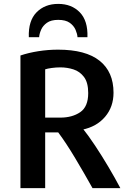

<svg xmlns="http://www.w3.org/2000/svg" viewBox="-20 -960 659 986"><path d="M279 -940Q210 -940 167.5 -896.5Q125 -853 128 -769H181Q182 -786 191 -807Q200 -828 221 -843Q242 -858 279 -858Q317 -858 338 -843Q359 -828 368 -807Q377 -786 378 -769H429Q432 -853 390 -896.5Q348 -940 279 -940ZM598 6Q570 -47 536.5 -103.5Q503 -160 468.5 -212Q434 -264 402 -304V-294Q476 -309 519.5 -360Q563 -411 563 -484Q563 -591 491.5 -648Q420 -705 278 -705Q227 -705 176.5 -697Q126 -689 85 -675V6H212V-280H279Q320 -225 366 -148Q412 -71 455 6ZM433 -482Q433 -412 392 -384Q351 -356 290 -356H212V-604Q224 -608 246 -611Q268 -614 290 -614Q325 -614 357.5 -603.5Q390 -593 411.5 -564.5Q433 -536 433 -482Z"/></svg>

Font: Repo DemiBold
Style: Regular
Weight: 600
Designer: Stefan Peev
Foundry: Context Ltd
Version: Version 1.502